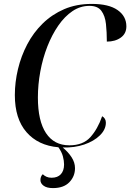

<svg xmlns="http://www.w3.org/2000/svg" viewBox="-20 -745 667 983"><path d="M251 218Q220 218 203.5 206Q187 194 187 177Q187 158 199 147Q207 155 218 160Q229 165 244 165Q275 165 291.5 147Q308 129 308 97Q308 78 302 55.5Q296 33 279 9Q175 0 115.5 -68.5Q56 -137 56 -258Q56 -324 72 -391Q88 -458 119.5 -518Q151 -578 198.5 -624.5Q246 -671 308.5 -698Q371 -725 450 -725Q537 -725 582 -693.5Q627 -662 627 -610Q627 -573 598.5 -552.5Q570 -532 527 -532Q527 -580 522.5 -622Q518 -664 499 -689.5Q480 -715 438 -715Q391 -715 351 -688Q311 -661 278.5 -614Q246 -567 222.5 -507Q199 -447 186.5 -379.5Q174 -312 174 -246Q174 -126 215.5 -63.5Q257 -1 335 -1Q405 -1 442.5 -42.5Q480 -84 503 -150Q522 -139 522 -117Q522 -82 491.5 -52Q461 -22 411 -5Q361 12 301 10Q329 33 346.5 60Q364 87 364 116Q364 158 335 188Q306 218 251 218Z"/></svg>

Font: Noto Serif Display SemiCondensed Medium
Style: Italic
Weight: 500
Width: 4
Italic angle: -12°
Designer: Monotype Design Team
Foundry: Monotype Imaging Inc.
Version: Version 2.009